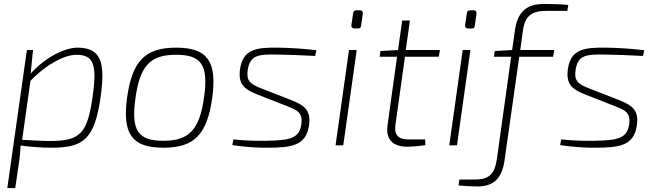

<svg xmlns="http://www.w3.org/2000/svg" viewBox="-20 -735 3323 971"><path d="M372 -494C307 -494 209 -445 135 -363L147 -482H116L17 216H57L75 94C80 59 83 35 84 1C137 8 191 12 241 12C404 12 457 -33 488 -238C514 -419 492 -494 372 -494ZM448 -243C421 -59 386 -22 231 -22C191 -22 150 -25 92 -28L134 -326C215 -411 308 -458 367 -458C459 -458 470 -399 448 -243Z M871 -494C714 -494 649 -427 623 -243C597 -57 648 12 806 12C962 12 1027 -54 1053 -238C1079 -425 1029 -494 871 -494ZM871 -458C998 -458 1035 -407 1012 -243C989 -77 935 -23 806 -23C678 -23 642 -75 665 -238C688 -406 742 -458 871 -458Z M1389 -494C1273 -496 1209 -485 1194 -386C1182 -304 1222 -281 1282 -257L1435 -197C1483 -178 1512 -165 1504 -107C1494 -36 1449 -25 1327 -23C1268 -22 1219 -24 1160 -30L1155 -1C1227 9 1273 12 1329 12C1454 12 1528 3 1543 -102C1554 -179 1517 -204 1450 -230L1296 -290C1246 -310 1224 -327 1233 -382C1245 -457 1285 -461 1390 -459C1453 -458 1515 -455 1574 -452L1580 -481C1522 -488 1453 -493 1389 -494Z M1801 -683H1783C1772 -683 1767 -678 1766 -668L1757 -608C1756 -597 1762 -591 1773 -591H1790C1801 -591 1805 -595 1806 -605L1815 -666C1816 -676 1811 -683 1801 -683ZM1784 -482H1745L1677 0H1716Z M2028 -448H2199L2205 -482H2032L2053 -631H2014L1993 -482L1904 -477L1900 -448H1988L1940 -103C1930 -33 1963 7 2040 7C2058 7 2103 4 2131 -1L2130 -30H2044C1994 -30 1972 -53 1980 -105Z M2376 -683H2358C2347 -683 2342 -678 2341 -668L2332 -608C2331 -597 2337 -591 2348 -591H2365C2376 -591 2380 -595 2381 -605L2390 -666C2391 -676 2386 -683 2376 -683ZM2359 -482H2320L2252 0H2291Z M2743 -680H2849L2854 -710C2818 -714 2761 -715 2730 -715C2638 -715 2596 -669 2584 -580L2570 -482L2482 -477L2478 -448H2565L2493 68C2482 147 2452 173 2381 173H2303L2299 203C2330 206 2370 208 2394 208C2481 208 2520 163 2532 73L2606 -448H2777L2783 -482H2611L2624 -576C2634 -654 2667 -680 2743 -680Z M3047 -494C2931 -496 2867 -485 2852 -386C2840 -304 2880 -281 2940 -257L3093 -197C3141 -178 3170 -165 3162 -107C3152 -36 3107 -25 2985 -23C2926 -22 2877 -24 2818 -30L2813 -1C2885 9 2931 12 2987 12C3112 12 3186 3 3201 -102C3212 -179 3175 -204 3108 -230L2954 -290C2904 -310 2882 -327 2891 -382C2903 -457 2943 -461 3048 -459C3111 -458 3173 -455 3232 -452L3238 -481C3180 -488 3111 -493 3047 -494Z"/></svg>

Font: Exo 2 Extra Light
Style: Italic
Weight: 250
Italic angle: -8°
Designer: Natanael Gama
Version: Version 1.001;PS 001.001;hotconv 1.0.88;makeotf.lib2.5.64775